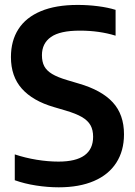

<svg xmlns="http://www.w3.org/2000/svg" viewBox="-20 -770 562 799"><path d="M41.5 -20V-127.5Q85 -113 132.5 -105.2Q180 -97.5 223.5 -97.5Q367.5 -97.5 367.5 -201Q367.5 -229.5 356.5 -249Q345.5 -268.5 320.8 -283Q296 -297.5 251.5 -310.5L204 -324.5Q116.5 -350 71 -401Q25.5 -452 25.5 -532.5Q25.5 -600.5 56.8 -649Q88 -697.5 150 -723.5Q212 -749.5 303 -749.5Q346.5 -749.5 387.5 -744.2Q428.5 -739 461 -729V-621.5Q393.5 -642.5 312 -642.5Q229.5 -642.5 192 -616Q154.5 -589.5 154.5 -540.5Q154.5 -513 164.2 -494.5Q174 -476 196.8 -462.2Q219.5 -448.5 260 -436.5L307 -422.5Q402.5 -395 449.2 -344.2Q496 -293.5 496 -211Q496 -142.5 464 -92.8Q432 -43 371 -16.8Q310 9.5 224.5 9.5Q178.5 9.5 130.2 2Q82 -5.5 41.5 -20Z"/></svg>

Font: Encode Sans Semi Condensed SmBd
Style: Regular
Weight: 600
Width: 4
Designer: Multiple Designers
Foundry: Impallari Type
Version: Version 2.000